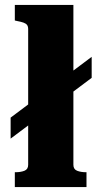

<svg xmlns="http://www.w3.org/2000/svg" viewBox="-20 -757 403 777"><path d="M23 -196V-281L351 -527V-442ZM277 -737V-90Q277 -72 292 -66Q307 -60 329 -60H330V0H40V-60H42Q64 -60 79 -66Q94 -72 94 -90V-639Q94 -650 89.5 -656Q85 -662 75 -665.5Q65 -669 49 -672L40 -674V-737Z"/></svg>

Font: Roboto Serif 36pt
Style: Bold
Weight: 700
Version: Version 1.008